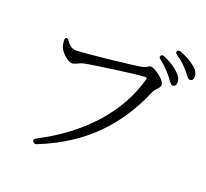

<svg xmlns="http://www.w3.org/2000/svg" viewBox="-141 -979 1282 1192"><g transform="rotate(20 500.0 -383.0)"><path d="M189 32C195 41 204 44 215 39C497 -73 671 -259 775 -505C781 -520 792 -531 800 -540C809 -550 817 -558 817 -571C817 -603 743 -656 716 -656C708 -656 702 -652 695 -647C688 -643 681 -639 667 -636C621 -626 300 -591 244 -591C214 -591 194 -612 180 -632C173 -641 167 -645 161 -643C155 -641 152 -634 153 -622C155 -601 158 -588 162 -579C173 -551 219 -507 248 -507C258 -507 270 -513 282 -518C292 -523 302 -528 316 -531C372 -543 659 -583 702 -583C714 -583 718 -584 715 -571C653 -342 477 -136 198 8C186 15 183 23 189 32ZM757 -717C794 -689 818 -662 835 -641C842 -633 846 -628 850 -621C862 -605 872 -591 882 -591C895 -591 905 -601 905 -620C905 -642 894 -661 870 -683C847 -704 815 -726 773 -743C762 -748 754 -747 749 -740C744 -733 746 -725 757 -717ZM844 -779C883 -753 903 -731 922 -710C931 -700 936 -694 941 -687C952 -672 960 -661 970 -661C984 -661 993 -670 993 -689C993 -712 982 -733 955 -753C932 -771 900 -790 859 -806C848 -810 840 -809 835 -802C830 -795 833 -787 844 -779Z"/></g></svg>

Font: 寒蝉锦书宋
Style: Regular
Weight: 400
Designer: 寒蝉锦书宋{Warren} 思源宋体{Ryoko NISHIZUKA 西塚涼子 (kana & ideographs); Frank Grießhammer (Latin, Greek & Cyrillic); Wenlong ZHANG 
Foundry: Adobe & ChillType
Version: Version 2.000;Glyphs 3.1.1 (3135)